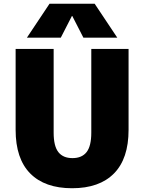

<svg xmlns="http://www.w3.org/2000/svg" viewBox="-20 -990 766 1020"><path d="M362 -905 303 -790H123L243 -970H483L603 -790H423L364 -905ZM63 -300V-730H265V-285Q265 -214 290 -182Q315 -150 365 -150Q415 -150 440 -182Q465 -214 465 -285V-730H663V-300Q663 -147 585.5 -68.5Q508 10 363 10Q218 10 140.5 -68.5Q63 -147 63 -300Z"/></svg>

Font: Mplus 1p Black
Style: Regular
Weight: 900
Version: Version 1.061